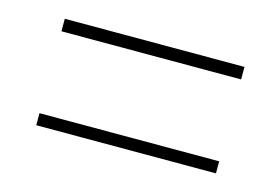

<svg xmlns="http://www.w3.org/2000/svg" viewBox="-45 -514 562 385"><g transform="rotate(15 236.0 -321.5)"><path d="M423 -432H50V-406H423ZM423 -236H50V-211H423Z"/></g></svg>

Font: Noto Sans Oriya Cond Thin
Style: Regular
Weight: 100
Width: 3
Designer: Amélie Bonet and Sol Matas
Foundry: Google LLC
Version: Version 2.006